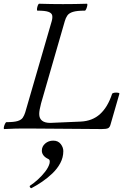

<svg xmlns="http://www.w3.org/2000/svg" viewBox="-20 -688 659 1028"><path d="M3 3Q-1 3 0.5 -6Q2 -15 6.5 -24.5Q11 -34 15 -34Q55 -34 74.5 -40Q94 -46 102 -58Q110 -70 115 -86L257 -575Q262 -593 259.5 -605.5Q257 -618 239.5 -624.5Q222 -631 181 -631Q177 -631 178 -640.5Q179 -650 182.5 -659Q186 -668 190 -668Q222 -667 254 -666.5Q286 -666 317 -666Q349 -666 381 -666.5Q413 -667 445 -668Q449 -668 447.5 -659Q446 -650 442 -640.5Q438 -631 434 -631Q392 -631 371 -624.5Q350 -618 341 -605.5Q332 -593 327 -575L200 -135Q195 -116 192.5 -102Q190 -88 190 -78Q190 -54 205 -42Q220 -30 249 -30L412 -37Q475 -40 516 -77.5Q557 -115 580 -185Q582 -190 592 -191.5Q602 -193 611.5 -191.5Q621 -190 619 -185L572 -22Q568 -6 558.5 -1.5Q549 3 525 3Q425 3 325.5 1.5Q226 0 126 0Q95 0 64.5 0.5Q34 1 3 3ZM149 319Q145 321 141 315Q137 309 141 306Q161 293 182.5 273.5Q204 254 221.5 231.5Q239 209 245 188Q250 167 238 163Q221 155 212.5 143.5Q204 132 204 119Q204 96 222 80.5Q240 65 265 65Q291 65 305 83Q319 101 319 121Q319 155 303 185Q287 215 261 240Q235 265 205.5 285Q176 305 149 319Z"/></svg>

Font: Junicode VF
Style: Italic
Weight: 400
Italic angle: -11°
Designer: Peter S. Baker
Version: Version 2.209